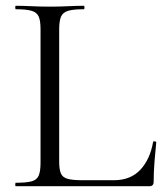

<svg xmlns="http://www.w3.org/2000/svg" viewBox="-20 -645 573 665"><path d="M185 -543V-85Q185 -57.7 191 -44.1Q197 -30.4 214.3 -25.6Q231.6 -20.8 265.2 -20.8H374.4Q432.4 -20.8 466.2 -57.2Q500 -93.6 510.2 -153.2Q510.4 -156.2 515.8 -155.6Q521.2 -155 521.2 -152Q518.2 -124.6 515.2 -86.1Q512.2 -47.7 512.2 -15Q512.2 0 497.1 0H34.8Q32.8 0 32.8 -6Q32.8 -12 34.8 -12Q71.3 -12 89.6 -17Q107.9 -22 114.1 -37Q120.4 -52 120.4 -81V-544Q120.4 -573 114.1 -587.5Q107.9 -602 89.6 -607.5Q71.3 -613 34.8 -613Q32.8 -613 32.8 -619Q32.8 -625 34.8 -625Q58.8 -625 89.1 -623.5Q119.3 -622 152.1 -622Q187 -622 217 -623.5Q247 -625 270.4 -625Q272.6 -625 272.6 -619Q272.6 -613 270.4 -613Q233.9 -613 215.7 -607.5Q197.5 -602 191.2 -587Q185 -572 185 -543Z"/></svg>

Font: Cormorant Infant Light
Style: Regular
Weight: 300
Designer: Christian Thalmann (Catharsis Fonts)
Foundry: Catharsis Fonts
Version: Version 4.001